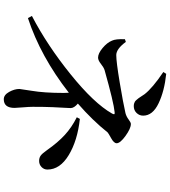

<svg xmlns="http://www.w3.org/2000/svg" viewBox="40 -899 920 1040"><g transform="rotate(90 500.0 -379.0)"><path d="M370.1 -803.7 379.9 -819.3Q473.6 -809.6 540 -777.8Q606.4 -746.1 606.4 -694.3Q606.4 -673.8 591.8 -658.7Q577.1 -643.6 554.7 -643.6Q546.9 -643.6 540.5 -645.5Q534.2 -647.5 530.3 -649.9Q526.4 -652.3 520.5 -659.2Q514.6 -666 511.7 -669.9Q508.8 -673.8 501.5 -685.1Q494.1 -696.3 490.2 -702.1Q457 -745.1 370.1 -803.7ZM192.4 -595.7 207 -600.6Q245.1 -548.8 278.3 -548.8Q315.4 -548.8 426.3 -567.4Q537.1 -585.9 592.8 -598.6Q611.3 -603.5 627.4 -615.7Q643.6 -627.9 651.4 -627.9Q675.8 -627.9 715.8 -599.1Q755.9 -570.3 755.9 -550.8Q755.9 -536.1 728.5 -521Q701.2 -505.9 697.3 -502Q633.8 -421.9 541 -340.8Q565.4 -320.3 565.4 -301.8Q565.4 -293.9 564 -272Q562.5 -250 560.5 -204.6Q558.6 -159.2 558.6 -96.7Q558.6 -77.1 561.5 -42.5Q564.5 -7.8 564.5 2Q564.5 60.5 517.6 60.5Q494.1 60.5 478 31.7Q461.9 2.9 461.9 -24.4Q461.9 -28.3 471.7 -89.8Q483.4 -158.2 483.4 -263.7Q483.4 -284.2 482.4 -292Q286.1 -138.7 78.1 -70.3L66.4 -91.8Q225.6 -174.8 382.3 -301.3Q539.1 -427.7 594.7 -525.4Q599.6 -534.2 598.6 -537.6Q597.7 -541 587.9 -540Q536.1 -535.2 359.4 -485.4Q344.7 -480.5 325.7 -465.3Q306.6 -450.2 292 -450.2Q269.5 -450.2 240.2 -474.6Q210.9 -499 200.2 -525.4Q190.4 -545.9 192.4 -595.7ZM615.2 -335 624 -351.6Q741.2 -338.9 819.8 -291.5Q898.4 -244.1 898.4 -175.8Q898.4 -157.2 884.8 -144Q871.1 -130.9 851.6 -130.9Q835 -130.9 823.2 -139.2Q811.5 -147.5 793 -173.8Q752 -232.4 710.9 -270Q669.9 -307.6 615.2 -335Z"/></g></svg>

Font: GenYoMin TW TTF SemiBold
Style: Regular
Weight: 600
Version: Version 1.300